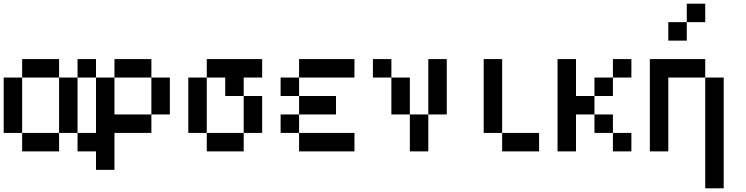

<svg xmlns="http://www.w3.org/2000/svg" viewBox="-20 -920 4040 1040"><path d="M0 -200V-500H100V-200ZM100 -200H300V-100H100ZM100 -500V-600H300V-500ZM300 -200V-500H400V-200ZM400 -200H500V-100H400ZM400 -500V-600H500V-500Z M500 0V-500H600V-300H800V-200H600V0ZM600 -500V-600H800V-500ZM800 -500H900V-300H800Z M1000 -200V-500H1100V-200ZM1100 -200H1300V-100H1100ZM1100 -500V-600H1400V-500H1300V-400H1200V-500ZM1300 -200V-400H1400V-200Z M1500 -200V-300H1600V-200ZM1500 -400V-500H1600V-400ZM1600 -200H1900V-100H1600ZM1600 -500V-600H1900V-500ZM1600 -400H1800V-300H1600Z M2000 -500V-600H2100V-500ZM2100 -500H2200V-300H2100ZM2200 -100V-300H2300V-100ZM2300 -300V-600H2400V-300Z M2900 -200V-100H2700V-200ZM2600 -200V-600H2700V-200Z M3000 -100V-600H3100V-400H3200V-300H3100V-100ZM3200 -200V-300H3300V-200ZM3200 -400V-500H3300V-400ZM3300 -200H3400V-100H3300ZM3300 -500V-600H3400V-500Z M3500 -100V-600H3800V-500H3600V-100ZM3600 -700V-800H3700V-700ZM3700 -800V-900H3800V-800ZM3800 100V-500H3900V100Z"/></svg>

Font: GalmuriMono9 Regular
Style: Regular
Weight: 400
Designer: Lee Minseo (quiple)
Version: Version 2.399;hotconv 1.1.1;makeotfexe 2.6.0 DEVELOPMENT